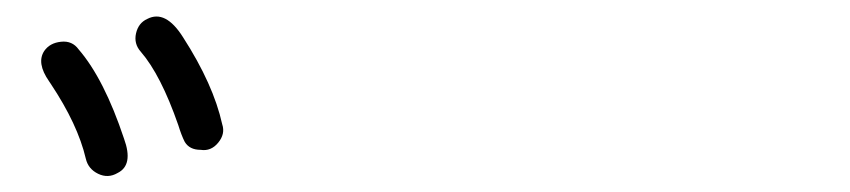

<svg xmlns="http://www.w3.org/2000/svg" viewBox="-20 -867 1040 235"><path d="M131.8 -697.3Q143.6 -665 124 -655.3Q112.3 -648.4 100.1 -654.3Q87.9 -660.2 85 -672.9Q75.2 -714.8 42 -764.6L40 -767.6Q24.4 -790 34.2 -804.7Q41 -814.5 54.7 -815.9Q68.4 -817.4 76.2 -806.6Q107.4 -770.5 131.8 -697.3ZM252 -714.8Q255.9 -703.1 247.1 -692.4Q238.3 -681.6 225.6 -683.6Q211.9 -683.6 206.1 -693.4Q202.1 -701.2 198.2 -713.9Q176.8 -775.4 152.3 -803.7Q143.6 -813.5 146.5 -826.2Q149.4 -838.9 160.2 -843.8Q182.6 -855.5 204.1 -821.3Q241.2 -763.7 252 -714.8Z"/></svg>

Font: irohamaru Light
Style: Regular
Weight: 200
Designer: [Source Han Sans]
Ryoko NISHIZUKA  (kana & ideographs); Paul D. Hunt (Latin, Greek & Cyrillic); Wenlong ZHANG  (bopomofo
Version: Version 1.01